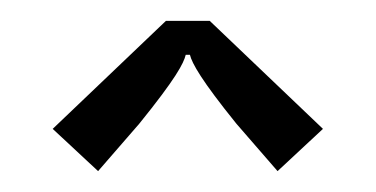

<svg xmlns="http://www.w3.org/2000/svg" viewBox="-20 -631 360 184"><path d="M30.5 -507.5 74 -467 113.5 -512.5C148.6 -555.9 156 -570.3 158 -578.5H162C164 -570.3 173 -554 206.5 -512.5L246 -467L289.5 -507.5L181 -611H139Z"/></svg>

Font: Prida01
Style: Black
Weight: 900
Designer: gluk
Foundry: gluk
Version: Version 00.072